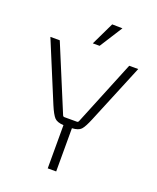

<svg xmlns="http://www.w3.org/2000/svg" viewBox="-148 -892 804 981"><g transform="rotate(20 254.0 -402.0)"><path d="M230 -679 290 -804 346 -803 267 -679ZM278 0H232V-235Q197 -237 182.5 -252.5Q168 -268 149 -313L15 -636H66L213 -282Q216 -275 222 -275H291Q297 -275 300 -282L444 -635H493L360 -313Q341 -267 327 -252Q313 -237 278 -235Z"/></g></svg>

Font: Gemunu Libre ExtraLight
Style: Regular
Weight: 200
Designer: Puspanada Ekanayake, Sola Matas, Pathum Egodawatta, Kosala Senevirathne
Foundry: mooniak
Version: Version 1.100